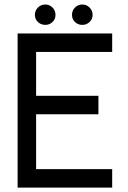

<svg xmlns="http://www.w3.org/2000/svg" viewBox="-20 -852 580 872"><path d="M60 0V-700H489.5V-616H144V-417H427V-333H144V-84H489.5V0ZM186 -739Q166 -739 152.2 -752Q138.5 -765 138.5 -784.5Q138.5 -804 152.2 -817.8Q166 -831.5 186 -831.5Q205 -831.5 218.5 -817.8Q232 -804 232 -784.5Q232 -765 218.5 -752Q205 -739 186 -739ZM354 -739Q334 -739 320.5 -752Q307 -765 307 -784.5Q307 -804 320.5 -817.8Q334 -831.5 354 -831.5Q373 -831.5 386.8 -817.8Q400.5 -804 400.5 -784.5Q400.5 -765 386.8 -752Q373 -739 354 -739Z"/></svg>

Font: Urbanist Medium
Style: Regular
Weight: 500
Designer: Corey Hu
Foundry: Corey Hu
Version: Version 1.321; ttfautohint (v1.8.4.7-5d5b)